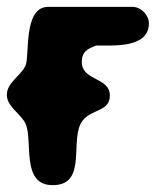

<svg xmlns="http://www.w3.org/2000/svg" viewBox="-34 -540 472 561"><path d="M-14 -263C-14 -229 25 -209 40 -180C64 -131 25 1 120 1C224 1 167 -134 207 -187C233 -222 287 -213 287 -261C287 -315 205 -303 205 -359C205 -388 220 -397 247 -407C293 -408 401 -397 401 -472C401 -496 378 -520 353 -520H107C32 -520 54 -375 40 -347C25 -317 -14 -298 -14 -263Z"/></svg>

Font: Asimov Print
Style: Regular
Weight: 500
Designer: Google
Version: Version 2.000980: 2014